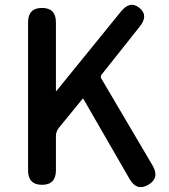

<svg xmlns="http://www.w3.org/2000/svg" viewBox="-20 -770 703 800"><path d="M155 0Q97 0 97 -60V-677Q97 -737 155 -737Q213 -737 213 -677V-393Q213 -388 216 -392L484 -722Q522 -769 561 -737Q600 -706 562 -659L404 -460Q397 -452 402 -443L616 -80Q646 -28 598 0Q550 28 520 -24L328 -357Q326 -361 323 -357L225 -237Q213 -222 213 -203V-60Q213 0 155 0Z"/></svg>

Font: Resource Han Rounded KR Medium
Style: Regular
Weight: 500
Designer: Cyano Hao (round all glyphs); Ryoko NISHIZUKA 西塚涼子 (kana, bopomofo & ideographs); Paul D. Hunt (Latin, Greek & Cyrillic)
Foundry: Cyano Hao
Version: 0.990